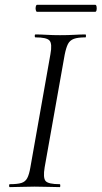

<svg xmlns="http://www.w3.org/2000/svg" viewBox="-20 -766 416 786"><path d="M20.2 0Q17.2 0 17.2 -6Q17.2 -12 20.2 -12Q51.2 -12 67.5 -17Q83.8 -22 91.6 -37Q99.5 -52 104.4 -81L186.4 -544Q194.4 -587 182.7 -600Q171.1 -613 125.2 -613Q122.2 -613 122.2 -619Q122.2 -625 125.2 -625Q145.7 -625 171.4 -623.5Q197 -622 225.6 -622Q258.2 -622 284.2 -623.5Q310.2 -625 329.8 -625Q332 -625 332 -619Q332 -613 329.8 -613Q298.9 -613 282.5 -607Q266.1 -601 258.3 -586Q250.6 -571 244.8 -542L162.8 -81Q155.6 -38 166.7 -25Q177.7 -12 224.8 -12Q226.8 -12 226.8 -6Q226.8 0 224.8 0Q204.4 0 178.8 -1Q153.2 -2 121.6 -2Q92.9 -2 66.9 -1Q40.8 0 20.2 0ZM131.8 -717.6Q128.2 -717.6 126.5 -724.8Q124.8 -732 126.5 -739.2Q128.2 -746.4 131.8 -746.4H369.4Q374 -746.4 375.3 -739.2Q376.6 -732 375.3 -724.8Q374 -717.6 369.4 -717.6Z"/></svg>

Font: Cormorant Light
Style: Italic
Weight: 300
Italic angle: -10°
Designer: Christian Thalmann (Catharsis Fonts)
Foundry: Catharsis Fonts
Version: Version 4.000